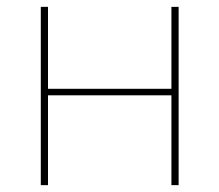

<svg xmlns="http://www.w3.org/2000/svg" viewBox="-20 -540 640 560"><path d="M99 0V-520H120V-281H480V-520H501V0H480V-262H120V0Z"/></svg>

Font: Zed Sans Thin Extended
Style: Regular
Weight: 100
Width: 7
Designer: Belleve Invis
Foundry: Belleve Invis
Version: Version 1.0.0; ttfautohint (v1.8.4)